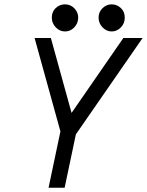

<svg xmlns="http://www.w3.org/2000/svg" viewBox="-20 -860 683 892"><path d="M205.6 12.2 260.7 -249.5 140.6 -683.6H216.3L312.5 -335.4L553.2 -683.6H642.6L332.5 -235.8L280.3 12.2ZM499 -713.9Q474.6 -713.9 456.3 -732.9Q438 -752 438 -778.3Q438 -804.2 456.3 -822Q474.6 -839.8 499 -839.8Q522.9 -839.8 541.3 -822.8Q559.6 -805.7 559.6 -778.3Q559.6 -751 541.3 -732.4Q522.9 -713.9 499 -713.9ZM343.3 -778.3Q343.3 -752 325.2 -732.9Q307.1 -713.9 282.2 -713.9Q257.3 -713.9 239 -732.9Q220.7 -752 220.7 -778.3Q220.7 -805.7 239 -822.8Q257.3 -839.8 281.7 -839.8Q307.6 -839.8 325.4 -821.5Q343.3 -803.2 343.3 -778.3Z"/></svg>

Font: Anka/Coder
Style: Italic
Weight: 400
Italic angle: -12°
Monospace: yes
Version: Version 001.100